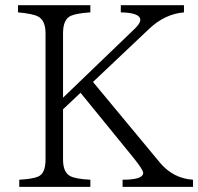

<svg xmlns="http://www.w3.org/2000/svg" viewBox="-20 -735 769 745"><path d="M729 -9.8H455.6V-37.6Q535.6 -37.6 535.6 -64Q535.6 -75.7 500.5 -119.6L292.5 -375L224.6 -311V-115.7Q224.6 -66.4 252.4 -51.8Q272.9 -40.5 330.6 -37.6V-9.8H54.7V-37.6Q106.4 -40.5 127.9 -49.8Q156.7 -62 156.7 -115.7V-605Q156.7 -655.8 127.9 -670.9Q106.4 -682.1 49.8 -687V-714.8H330.6V-687Q278.3 -683.6 255.4 -673.8Q224.6 -660.6 224.6 -606V-356L504.4 -625Q524.4 -645 524.4 -657.7Q524.4 -685.5 448.7 -687V-714.8H693.8V-687Q619.6 -680.7 558.6 -623L340.8 -417L602.5 -101.6Q653.3 -42.5 729 -37.6Z"/></svg>

Font: I.Ming
Style: Regular
Weight: 400
Designer: Ichiten Fonts Project
Version: Version 5.10 Mar 24, 2018